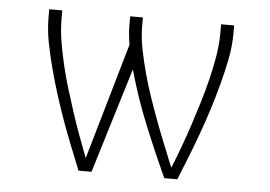

<svg xmlns="http://www.w3.org/2000/svg" viewBox="-43 -576 886 631"><g transform="rotate(5 400.0 -260.0)"><path d="M237 0Q221 -40 205 -80Q189 -120 174.5 -160.5Q160 -201 147 -242Q134 -283 123 -324.5Q112 -366 103.5 -408.5Q95 -451 95 -494V-520H138V-494Q138 -455 144.5 -416.5Q151 -378 160 -340Q169 -302 180.5 -264.5Q192 -227 204 -190Q216 -153 229.5 -116.5Q243 -80 257 -43L368 -427Q365 -444 363.5 -460.5Q362 -477 362 -494V-520H404V-494Q404 -454 412 -414.5Q420 -375 430.5 -336.5Q441 -298 454 -260Q467 -222 481 -184.5Q495 -147 510 -110Q525 -73 540 -36Q555 -73 568.5 -110Q582 -147 594.5 -185Q607 -223 618.5 -261Q630 -299 639.5 -337.5Q649 -376 655.5 -415Q662 -454 662 -494V-520H705V-494Q705 -451 696.5 -408.5Q688 -366 677 -324.5Q666 -283 653 -242Q640 -201 625.5 -160.5Q611 -120 595 -80Q579 -40 563 0H520Q481 -85 446 -171Q411 -257 386 -347L280 0Z"/></g></svg>

Font: Iosevka Aile Extralight
Style: Regular
Weight: 200
Designer: Belleve Invis
Foundry: Belleve Invis
Version: Version 31.1.0; ttfautohint (v1.8.4)